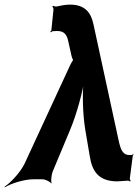

<svg xmlns="http://www.w3.org/2000/svg" viewBox="-63 -775 598 830"><path d="M495 -105C465 -105 458 -136 452 -158L341 -670C330 -723 302 -755 240 -755C220 -755 200 -751 182 -747C177 -746 169 -748 166 -750L163 -747C166 -745 169 -737 168 -732L159 -644C159 -642 155 -639 154 -638L157 -635C158 -636 161 -639 164 -640C172 -640 176 -641 184 -641C215 -641 226 -625 232 -597L246 -534C247 -530 252 -514 255 -514L256 -518C253 -518 245 -502 242 -497L43 -67C25 -30 -17 15 -43 32L-42 35C-16 18 42 0 81 0H120C132 0 154 10 158 18L160 16C156 7 160 -21 165 -34L239 -211C269 -282 295 -380 303 -437L300 -436C292 -380 294 -283 306 -212L325 -100C335 -36 362 9 444 9C462 8 477 7 490 6C493 6 498 8 499 10L502 7C500 5 498 1 498 -2L511 -102C511 -104 514 -106 515 -107L512 -109C511 -108 510 -106 508 -106L507 -105Z"/></svg>

Font: Asimov
Style: EdgeNarIt
Weight: 500
Designer: Google
Version: Version 2.000980: 2014